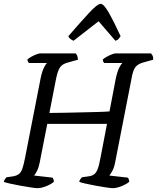

<svg xmlns="http://www.w3.org/2000/svg" viewBox="-29 -983 820 1003"><path d="M167 0Q159 0 134.5 -3.5Q110 -7 80 -12.5Q50 -18 25 -23.5Q0 -29 -9 -33Q-8 -40 -3 -47Q2 -54 5 -57L34 -61Q56 -64 68.5 -73Q81 -82 88 -102.5Q95 -123 102 -159L183 -573Q190 -608 200 -628.5Q210 -649 217 -654H122Q120 -657 117.5 -660.5Q115 -664 114 -672Q121 -679 134.5 -686.5Q148 -694 161 -699Q174 -704 180 -704H366Q370 -701 374 -692.5Q378 -684 378 -671L331 -658Q297 -650 284.5 -631Q272 -612 264 -572L229 -393Q265 -393 309 -394Q353 -395 397.5 -396Q442 -397 480.5 -398Q519 -399 543 -401L576 -573Q584 -610 594 -629.5Q604 -649 610 -654H515Q513 -656 510.5 -661Q508 -666 508 -672Q515 -679 528.5 -686.5Q542 -694 555 -699Q568 -704 574 -704H760Q762 -701 767 -694Q772 -687 771 -671L724 -658Q692 -650 678.5 -632.5Q665 -615 658 -572L572 -132Q567 -107 557.5 -89.5Q548 -72 542 -66L639 -55Q641 -53 643.5 -46.5Q646 -40 646 -33Q630 -20 604.5 -10Q579 0 561 0Q552 0 527.5 -3.5Q503 -7 473.5 -12.5Q444 -18 419 -23.5Q394 -29 385 -33Q386 -40 390.5 -46.5Q395 -53 399 -57L428 -61Q449 -63 461 -71Q473 -79 481 -99.5Q489 -120 496 -159L530 -336H218L178 -132Q173 -107 164 -89.5Q155 -72 149 -66L246 -55Q248 -51 250.5 -45Q253 -39 252 -33Q237 -20 211.5 -10Q186 0 167 0ZM355 -770Q344 -775 337 -781Q330 -787 328 -794Q394 -870 437 -916.5Q480 -963 497 -963Q513 -963 539.5 -916.5Q566 -870 601 -794Q597 -788 591 -780.5Q585 -773 574 -770L486 -872Z"/></svg>

Font: Texturina
Style: Italic
Weight: 400
Italic angle: -11°
Designer: Guillermo Torres Carreño
Foundry: Omnibus-Type
Version: Version 1.002; ttfautohint (v1.8.3)